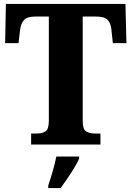

<svg xmlns="http://www.w3.org/2000/svg" viewBox="-20 -734 667 975"><path d="M138 0V-56H166Q194 -56 211 -67Q228 -78 228 -121V-650H159Q118 -650 102 -632.5Q86 -615 82 -582L74 -515H6L10 -714H617L622 -515H553L546 -582Q543 -615 527 -632.5Q511 -650 469 -650H400V-119Q400 -77 417.5 -66.5Q435 -56 462 -56H490V0ZM225 208Q235 179 247.5 136Q260 93 266 61H382V71Q373 92 357 118.5Q341 145 322.5 172Q304 199 288 221H225Z"/></svg>

Font: Noto Serif Ethiopic SemiCondensed ExtraBold
Style: Regular
Weight: 800
Width: 4
Designer: Monotype Design Team
Foundry: Monotype Imaging Inc.
Version: Version 2.102; ttfautohint (v1.8.4.7-5d5b)